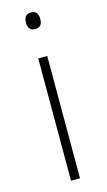

<svg xmlns="http://www.w3.org/2000/svg" viewBox="-114 -764 446 804"><g transform="rotate(-15 108.5 -362.0)"><path d="M108 -724C87 -724 78 -709 78 -688C78 -667 87 -652 108 -652C133 -652 140 -667 140 -688C140 -709 133 -724 108 -724ZM128 -530H89V0H128Z"/></g></svg>

Font: Noto Sans Tamil ExtraLight
Style: Regular
Weight: 200
Designer: Jelle Bosma - Monotype Design Team
Foundry: Monotype Imaging Inc.
Version: Version 2.004